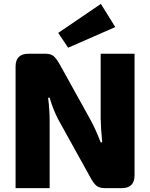

<svg xmlns="http://www.w3.org/2000/svg" viewBox="-20 -966 771 986"><path d="M572 -827 330 -721 279 -797 498 -946ZM671 -690V-66Q671 0 606 0H517Q490 0 475 -12.5Q460 -25 444 -55L280 -351Q253 -402 235 -464H227Q235 -402 235 -346V0H60V-624Q60 -690 126 -690H214Q241 -690 255.5 -677.5Q270 -665 287 -635L445 -350Q470 -305 497 -235H505Q498 -304 497 -356V-690Z"/></svg>

Font: Ezarion Extra Bold
Style: Regular
Weight: 800
Designer: Natanael Gama
Version: Version 1.001;PS 001.001;hotconv 1.0.70;makeotf.lib2.5.58329